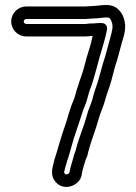

<svg xmlns="http://www.w3.org/2000/svg" viewBox="-20 -692 546 769"><path d="M323 -596H85C80 -596 75 -601 75 -606C75 -611 80 -616 85 -616H323C333 -616 347 -618 352 -618C372 -618 394 -622 406 -622C417 -622 421 -622 428 -603C434 -583 429 -569 422 -542C415 -517 408 -490 401 -465C391 -438 378 -383 371 -362C363 -338 356 -320 350 -294C343 -270 335 -257 327 -227C315 -182 297 -145 284 -93C282 -84 278 -79 274 -61C270 -46 262 -23 258 -1C255 6 243 10 239 3C237 0 236 -2 239 -12L244 -31C261 -81 271 -127 287 -172C298 -201 310 -246 320 -269C330 -290 334 -318 340 -332C351 -360 357 -383 367 -419C380 -473 396 -513 408 -570C409 -576 413 -600 384 -600C372 -600 356 -598 352 -598H342C335 -598 326 -596 323 -596ZM85 -546H323C331 -546 337 -547 344 -548H351C349 -541 347 -532 345 -522C337 -491 329 -472 319 -431C311 -399 302 -379 293 -349C285 -329 280 -301 274 -289C260 -258 250 -215 241 -190C223 -141 211 -91 196 -46V-44L191 -24C188 -10 185 10 197 29C229 80 300 53 307 9C309 -8 316 -29 322 -49C324 -57 330 -63 333 -82C344 -126 361 -165 375 -215C381 -239 389 -251 398 -281C405 -306 409 -318 419 -346C428 -372 440 -428 448 -448C448 -449 449 -450 449 -451C456 -477 463 -503 470 -528C477 -551 488 -582 476 -619C465 -651 441 -673 405 -672C387 -672 364 -668 352 -668C341 -668 327 -666 323 -666H85C52 -666 25 -639 25 -606C25 -573 52 -546 85 -546Z"/></svg>

Font: Electronic
Style: Outline
Weight: 700
Version: Version 1.011